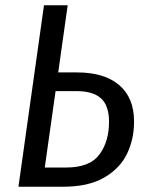

<svg xmlns="http://www.w3.org/2000/svg" viewBox="-20 -709 553 729"><path d="M489 -247Q489 -181 462.5 -125.5Q436 -70 376 -35Q316 0 220 0H50L147 -689H237L201 -434H273Q376 -434 432.5 -386Q489 -338 489 -247ZM394 -246Q394 -308 363.5 -335.5Q333 -363 272 -363H191L150 -73H232Q321 -73 357.5 -122.5Q394 -172 394 -246Z"/></svg>

Font: Fira Sans Condensed
Style: Italic
Weight: 400
Width: 3
Italic angle: -8°
Designer: bBox Type GmbH & Carrois Corporate GbR & Edenspiekermann AG
Foundry: bBox Type GmbH & Carrois Corporate GbR & Edenspiekermann AG
Version: Version 4.301